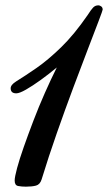

<svg xmlns="http://www.w3.org/2000/svg" viewBox="-20 -682 405 720"><path d="M77 18Q61 18 48 15.5Q35 13 35 -5Q35 -18 44 -51.5Q53 -85 69 -130.5Q85 -176 105 -228.5Q125 -281 148 -333Q171 -385 193 -429Q163 -404 132.5 -382Q102 -360 77.5 -346Q53 -332 41 -332Q20 -332 20 -351Q20 -364 41 -377Q75 -398 117.5 -427.5Q160 -457 209 -504.5Q258 -552 309 -626Q321 -645 329 -653.5Q337 -662 349 -662Q354 -662 359.5 -658Q365 -654 365 -646Q365 -643 350 -603.5Q335 -564 310 -499Q285 -434 254.5 -352.5Q224 -271 193 -182.5Q162 -94 136 -9Q130 10 115 14Q100 18 77 18Z"/></svg>

Font: Solitreo
Style: Regular
Weight: 400
Designer: Nathan Gross, Bryan Kirschen, Binghamton University
Foundry: Eli Heuer
Version: Version 1.100; ttfautohint (v1.8.4.7-5d5b)